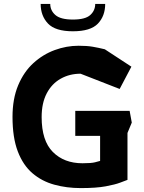

<svg xmlns="http://www.w3.org/2000/svg" viewBox="-20 -952 734 982"><path d="M393 10Q321 10 257.5 -7.5Q194 -25 146 -66Q98 -107 71 -177.5Q44 -248 44 -354Q44 -447 73 -516Q102 -585 151 -629.5Q200 -674 260 -696Q320 -718 382 -718Q425 -718 454 -713Q483 -708 516 -700L652 -611L592 -497L392 -575Q336 -575 290.5 -549.5Q245 -524 219 -474.5Q193 -425 193 -353Q193 -232 250.5 -174.5Q308 -117 402 -117Q447 -117 466 -122Q485 -127 492 -129V-257H365V-385H643L654 -325L632 -272V-32Q621 -28 595 -18Q569 -8 520.5 1Q472 10 393 10ZM353 -792Q263 -792 225.5 -831.5Q188 -871 188 -932H237Q237 -898 263.5 -875Q290 -852 353 -852Q416 -852 441.5 -875Q467 -898 467 -932H518Q518 -870 480.5 -831Q443 -792 353 -792Z"/></svg>

Font: Rowdies Light
Style: Regular
Weight: 300
Designer: Jaikishan Patel
Version: Version 1.000; ttfautohint (v1.8.3)